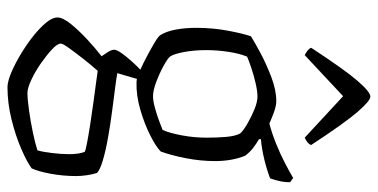

<svg xmlns="http://www.w3.org/2000/svg" viewBox="-262 -522 985 500"><g transform="rotate(90 230.0 -272.5)"><path d="M194 -136Q191 -136 186 -137L171 -86Q181 -84 208 -80.5Q235 -77 269.5 -72.5Q304 -68 338 -62Q372 -56 397.5 -48.5Q423 -41 431 -33Q435 -20 437 -5.5Q439 9 439 21Q439 55 433 87.5Q427 120 419 137Q403 149 368.5 164Q334 179 291.5 189.5Q249 200 208 200Q190 200 160 186Q130 172 99 151Q68 130 47 108Q26 86 26 70Q26 56 42.5 35.5Q59 15 82 -6.5Q105 -28 127 -45Q122 -52 116 -61.5Q110 -71 110 -78Q110 -87 127.5 -108.5Q145 -130 162 -146Q144 -154 124.5 -164.5Q105 -175 90 -184Q75 -193 72 -198Q62 -214 57.5 -238.5Q53 -263 53 -291Q53 -335 60.5 -374.5Q68 -414 75 -434Q89 -443 118 -458.5Q147 -474 181 -487Q215 -500 244 -500Q257 -500 276.5 -492.5Q296 -485 302 -482Q326 -488 353.5 -499Q381 -510 405 -522.5Q429 -535 444 -544L455 -536Q455 -520 451.5 -506Q448 -492 445 -484Q425 -476 396.5 -469Q368 -462 343 -460V-455Q355 -448 366 -439.5Q377 -431 386 -419Q393 -402 396.5 -382Q400 -362 400 -341Q400 -303 392.5 -264.5Q385 -226 375 -199Q363 -187 333.5 -172Q304 -157 266.5 -146Q229 -135 194 -136ZM231 -179Q243 -179 261.5 -184Q280 -189 297 -195.5Q314 -202 319 -204Q327 -222 333 -254Q339 -286 339 -319Q339 -346 337 -369.5Q335 -393 328 -406Q321 -414 303 -424.5Q285 -435 265.5 -443Q246 -451 232 -451Q218 -451 196.5 -446Q175 -441 156 -434.5Q137 -428 128 -424Q120 -405 115.5 -375.5Q111 -346 111 -318Q111 -286 116 -259.5Q121 -233 128 -223Q133 -217 152 -206.5Q171 -196 193.5 -187.5Q216 -179 231 -179ZM222 148Q239 148 267.5 144Q296 140 325 134Q354 128 372 122Q376 109 379 84Q382 59 382 39Q382 28 380.5 17Q379 6 376 -1Q374 -3 353.5 -7Q333 -11 304 -15.5Q275 -20 245.5 -24Q216 -28 193.5 -31Q171 -34 165 -35Q149 -17 133 3.5Q117 24 105.5 40Q94 56 94 61Q94 70 109 84Q124 98 145.5 113Q167 128 188.5 138Q210 148 222 148ZM124 -574Q107 -583 105 -591Q162 -678 191 -711.5Q220 -745 232 -745Q243 -745 272 -711.5Q301 -678 358 -591Q356 -582 339 -574L231 -674Z"/></g></svg>

Font: Texturina 72pt ExtraLight
Style: Regular
Weight: 200
Designer: Guillermo Torres Carreño
Foundry: Omnibus-Type
Version: Version 1.002; ttfautohint (v1.8.3)